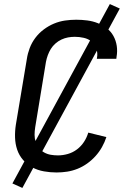

<svg xmlns="http://www.w3.org/2000/svg" viewBox="-20 -840 640 944"><path d="M258 8Q227 8 196 2.5Q165 -3 139 -17Q113 -31 93.5 -53.5Q74 -76 64.5 -104Q55 -132 54 -163.5Q53 -195 58 -227L112 -550Q116 -577 126 -603.5Q136 -630 153.5 -653.5Q171 -677 195 -695Q219 -713 245.5 -724Q272 -735 299.5 -739Q327 -743 355 -743Q382 -743 409 -739.5Q436 -736 460 -726.5Q484 -717 504.5 -701.5Q525 -686 537.5 -663.5Q550 -641 554 -614.5Q558 -588 553 -560L552 -551H456L457 -556Q461 -579 454 -600.5Q447 -622 430.5 -635.5Q414 -649 392 -654Q370 -659 348 -659Q331 -659 314.5 -656Q298 -653 282 -645.5Q266 -638 252.5 -626Q239 -614 230 -599.5Q221 -585 215 -568.5Q209 -552 206 -536L153 -214Q150 -195 150 -177Q150 -159 155.5 -142.5Q161 -126 171.5 -112.5Q182 -99 197 -90.5Q212 -82 229.5 -79Q247 -76 265 -76Q289 -76 313.5 -83Q338 -90 358.5 -105.5Q379 -121 393 -142.5Q407 -164 414 -188L503 -166Q495 -141 481.5 -117Q468 -93 449.5 -72.5Q431 -52 408.5 -36Q386 -20 361 -10Q336 0 310 4Q284 8 258 8ZM90 84 41 62 520 -820 569 -798Z"/></svg>

Font: Iosevka Aile Medium
Style: Italic
Weight: 500
Italic angle: -9°
Designer: Belleve Invis
Foundry: Belleve Invis
Version: Version 31.1.0; ttfautohint (v1.8.4)